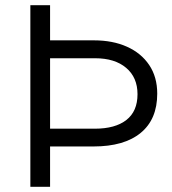

<svg xmlns="http://www.w3.org/2000/svg" viewBox="-20 -720 664 740"><path d="M97 0V-700H173V-564.5H342Q414.5 -564.5 469.2 -540Q524 -515.5 555 -469.5Q586 -423.5 586 -359Q586 -260 522.2 -207.8Q458.5 -155.5 340.5 -155.5H173V0ZM173 -224H345.5Q424 -224 467 -257.5Q510 -291 510 -357Q510 -421.5 466.2 -458.5Q422.5 -495.5 346.5 -495.5H173Z"/></svg>

Font: Geologica ExtraLight
Style: Regular
Weight: 200
Designer: Sindre Bremnes, Frode Helland
Foundry: Monokrom Skriftforlag AS
Version: Version 1.010; ttfautohint (v1.8.4.7-5d5b);gftools[0.9.28]